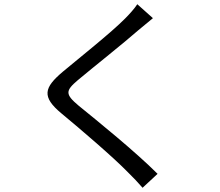

<svg xmlns="http://www.w3.org/2000/svg" viewBox="-20 -824 1040 909"><path d="M704 -738 630 -804C618 -785 593 -757 573 -737C505 -668 353 -548 278 -485C188 -409 176 -366 271 -287C364 -210 516 -80 586 -8C611 16 634 41 655 65L726 -1C620 -107 443 -250 352 -324C288 -378 289 -394 349 -445C423 -507 567 -621 635 -681C652 -695 683 -721 704 -738Z"/></svg>

Font: Noto Sans CJK HK
Style: Regular
Weight: 400
Designer: Ryoko NISHIZUKA 西塚涼子 (kana, bopomofo & ideographs); Paul D. Hunt (Latin, Greek & Cyrillic); Sandoll Communications 산돌커뮤니
Foundry: Adobe
Version: Version 2.004;hotconv 1.0.118;makeotfexe 2.5.65603